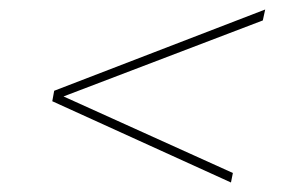

<svg xmlns="http://www.w3.org/2000/svg" viewBox="-20 -552 600 404"><path d="M538 -532 533 -509 103 -345 105 -353 470 -188 466 -168 90 -339 94 -361Z"/></svg>

Font: Montserrat Thin Thin
Style: Italic
Weight: 250
Italic angle: -11.3°
Version: Version 9.000